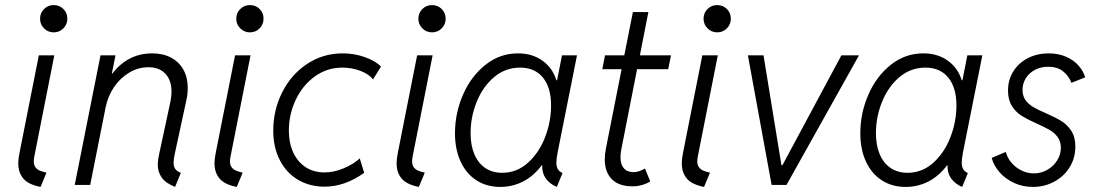

<svg xmlns="http://www.w3.org/2000/svg" viewBox="-20 -735 4364 763"><path d="M52.7 -85.4Q52.7 -106 58.1 -130.4L134.3 -515.1H195.8L116.2 -112.3Q114.3 -103 114.3 -94.2Q114.3 -79.1 120.8 -70.3Q127.4 -61.5 137.7 -57.1Q147.9 -52.7 164.6 -48.8L141.1 7.8Q93.3 -1.5 73 -25.1Q52.7 -48.8 52.7 -85.4ZM139.2 -660.6Q139.2 -683.6 155 -699.2Q170.9 -714.8 193.4 -714.8Q216.3 -714.8 231.9 -699.2Q247.6 -683.6 247.6 -660.6Q247.6 -638.2 231.9 -622.3Q216.3 -606.4 193.4 -606.4Q170.9 -606.4 155 -622.3Q139.2 -638.2 139.2 -660.6Z M606.9 -81.1Q606.9 -96.2 612.3 -122.1L657.2 -330.6Q661.6 -352.1 661.6 -370.6Q661.6 -416 637.2 -441.9Q612.8 -467.8 569.8 -467.8Q529.3 -467.8 493.7 -446.5Q458 -425.3 433.3 -389.2Q408.7 -353 399.9 -309.1L338.4 0H276.9L379.4 -515.1H439L424.3 -441.9H425.8Q487.8 -522.9 585 -522.9Q627.9 -522.9 659.9 -505.9Q691.9 -488.8 709 -457.8Q726.1 -426.8 726.1 -385.3Q726.1 -362.3 721.2 -339.4L674.3 -122.6Q669.9 -103 669.9 -88.9Q669.9 -73.2 676.5 -63.7Q683.1 -54.2 698.7 -48.3L675.8 7.8Q638.2 -7.3 622.6 -29.5Q606.9 -51.8 606.9 -81.1Z M832.5 -85.4Q832.5 -106 837.9 -130.4L914.1 -515.1H975.6L896 -112.3Q894 -103 894 -94.2Q894 -79.1 900.6 -70.3Q907.2 -61.5 917.5 -57.1Q927.7 -52.7 944.3 -48.8L920.9 7.8Q873 -1.5 852.8 -25.1Q832.5 -48.8 832.5 -85.4ZM918.9 -660.6Q918.9 -683.6 934.8 -699.2Q950.7 -714.8 973.1 -714.8Q996.1 -714.8 1011.7 -699.2Q1027.3 -683.6 1027.3 -660.6Q1027.3 -638.2 1011.7 -622.3Q996.1 -606.4 973.1 -606.4Q950.7 -606.4 934.8 -622.3Q918.9 -638.2 918.9 -660.6Z M1065.9 -215.8Q1065.9 -297.4 1101.3 -367.9Q1136.7 -438.5 1200 -480.7Q1263.2 -522.9 1342.3 -522.9Q1387.7 -522.9 1429.2 -508.3Q1470.7 -493.7 1494.1 -470.7L1462.4 -419.4Q1446.3 -440.4 1412.4 -453.4Q1378.4 -466.3 1340.3 -466.3Q1279.3 -466.3 1230.7 -430.9Q1182.1 -395.5 1155 -337.9Q1127.9 -280.3 1127.9 -216.3Q1127.9 -167.5 1145 -129.9Q1162.1 -92.3 1194.1 -71Q1226.1 -49.8 1269.5 -49.8Q1307.1 -49.8 1345.9 -66.2Q1384.8 -82.5 1409.7 -105.5L1427.2 -48.3Q1350.6 6.8 1270 6.8Q1210 6.8 1163.6 -21Q1117.2 -48.8 1091.6 -99.4Q1065.9 -149.9 1065.9 -215.8Z M1556.2 -85.4Q1556.2 -106 1561.5 -130.4L1637.7 -515.1H1699.2L1619.6 -112.3Q1617.7 -103 1617.7 -94.2Q1617.7 -79.1 1624.3 -70.3Q1630.9 -61.5 1641.1 -57.1Q1651.4 -52.7 1668 -48.8L1644.5 7.8Q1596.7 -1.5 1576.4 -25.1Q1556.2 -48.8 1556.2 -85.4ZM1642.6 -660.6Q1642.6 -683.6 1658.4 -699.2Q1674.3 -714.8 1696.8 -714.8Q1719.7 -714.8 1735.4 -699.2Q1751 -683.6 1751 -660.6Q1751 -638.2 1735.4 -622.3Q1719.7 -606.4 1696.8 -606.4Q1674.3 -606.4 1658.4 -622.3Q1642.6 -638.2 1642.6 -660.6Z M1788.1 -205.1Q1788.1 -285.6 1820.1 -358.9Q1852.1 -432.1 1909.2 -477.5Q1966.3 -522.9 2038.6 -522.9Q2095.2 -522.9 2135.7 -493.9Q2176.3 -464.8 2190.9 -416H2193.8L2213.4 -515.1H2272.9L2196.3 -130.9Q2190.9 -102.1 2190.9 -89.4Q2190.9 -73.7 2196.5 -63.5Q2202.1 -53.2 2215.3 -47.4L2192.9 7.8Q2163.6 -4.4 2148.4 -26.6Q2133.3 -48.8 2134.8 -78.1H2132.8Q2100.6 -35.2 2058.6 -13.7Q2016.6 7.8 1968.3 7.8Q1913.6 7.8 1872.8 -18.8Q1832 -45.4 1810.1 -93.8Q1788.1 -142.1 1788.1 -205.1ZM2169.9 -315.4Q2169.9 -387.2 2137.5 -426.8Q2105 -466.3 2046.9 -466.3Q1988.8 -466.3 1944.1 -429Q1899.4 -391.6 1874.8 -331.3Q1850.1 -271 1850.1 -205.6Q1850.1 -157.7 1865 -122.3Q1879.9 -86.9 1908.2 -67.6Q1936.5 -48.3 1975.6 -48.3Q2033.2 -48.3 2077.4 -87.6Q2121.6 -127 2145.8 -189Q2169.9 -251 2169.9 -315.4Z M2383.3 -101.6Q2383.3 -121.6 2387.7 -144L2450.2 -460H2373.5L2384.3 -515.1H2460.9L2495.1 -687H2556.6L2522.9 -515.1H2646.5L2635.3 -460H2511.7L2449.2 -142.1Q2445.8 -125.5 2445.8 -109.9Q2445.8 -81.5 2459.2 -66.2Q2472.7 -50.8 2498.5 -50.8Q2509.3 -50.8 2521.5 -55.2Q2533.7 -59.6 2543 -65.4L2564 -14.2Q2549.8 -4.9 2531.5 0.2Q2513.2 5.4 2493.2 5.4Q2439.5 5.4 2411.4 -22.9Q2383.3 -51.3 2383.3 -101.6Z M2689.5 -85.4Q2689.5 -106 2694.8 -130.4L2771 -515.1H2832.5L2752.9 -112.3Q2751 -103 2751 -94.2Q2751 -79.1 2757.6 -70.3Q2764.2 -61.5 2774.4 -57.1Q2784.7 -52.7 2801.3 -48.8L2777.8 7.8Q2730 -1.5 2709.7 -25.1Q2689.5 -48.8 2689.5 -85.4ZM2775.9 -660.6Q2775.9 -683.6 2791.7 -699.2Q2807.6 -714.8 2830.1 -714.8Q2853 -714.8 2868.7 -699.2Q2884.3 -683.6 2884.3 -660.6Q2884.3 -638.2 2868.7 -622.3Q2853 -606.4 2830.1 -606.4Q2807.6 -606.4 2791.7 -622.3Q2775.9 -638.2 2775.9 -660.6Z M2952.1 -515.1H3014.2L3085.4 -78.6H3089.4L3323.7 -515.1H3393.6L3105.5 0H3046.4Z M3398.9 -205.1Q3398.9 -285.6 3430.9 -358.9Q3462.9 -432.1 3520 -477.5Q3577.1 -522.9 3649.4 -522.9Q3706.1 -522.9 3746.6 -493.9Q3787.1 -464.8 3801.8 -416H3804.7L3824.2 -515.1H3883.8L3807.1 -130.9Q3801.8 -102.1 3801.8 -89.4Q3801.8 -73.7 3807.4 -63.5Q3813 -53.2 3826.2 -47.4L3803.7 7.8Q3774.4 -4.4 3759.3 -26.6Q3744.1 -48.8 3745.6 -78.1H3743.7Q3711.4 -35.2 3669.4 -13.7Q3627.4 7.8 3579.1 7.8Q3524.4 7.8 3483.6 -18.8Q3442.9 -45.4 3420.9 -93.8Q3398.9 -142.1 3398.9 -205.1ZM3780.8 -315.4Q3780.8 -387.2 3748.3 -426.8Q3715.8 -466.3 3657.7 -466.3Q3599.6 -466.3 3554.9 -429Q3510.3 -391.6 3485.6 -331.3Q3460.9 -271 3460.9 -205.6Q3460.9 -157.7 3475.8 -122.3Q3490.7 -86.9 3519 -67.6Q3547.4 -48.3 3586.4 -48.3Q3644 -48.3 3688.2 -87.6Q3732.4 -127 3756.6 -189Q3780.8 -251 3780.8 -315.4Z M3920.9 -107.4 3977.1 -131.3Q3982.9 -107.9 3999.5 -88.4Q4016.1 -68.8 4039.6 -57.4Q4063 -45.9 4088.4 -45.9Q4116.7 -45.9 4141.4 -59.8Q4166 -73.7 4180.9 -97.2Q4195.8 -120.6 4195.8 -147.9Q4195.8 -172.9 4183.3 -189.9Q4170.9 -207 4152.1 -218Q4133.3 -229 4101.6 -243.2Q4063.5 -260.3 4040.8 -274.2Q4018.1 -288.1 4002 -312.7Q3985.8 -337.4 3985.8 -375Q3985.8 -418 4007.1 -451.7Q4028.3 -485.4 4065.2 -504.2Q4102.1 -522.9 4147 -522.9Q4186 -522.9 4216.6 -509.5Q4247.1 -496.1 4266.1 -474.4Q4285.2 -452.6 4292.5 -427.7L4237.8 -405.8Q4227.5 -433.1 4204.8 -451.4Q4182.1 -469.7 4145 -469.7Q4115.7 -469.7 4092.5 -457.3Q4069.3 -444.8 4056.4 -423.8Q4043.5 -402.8 4043.5 -377.9Q4043.5 -353 4055.9 -336.4Q4068.4 -319.8 4086.9 -309.1Q4105.5 -298.3 4137.2 -284.7Q4174.8 -268.1 4198 -253.9Q4221.2 -239.7 4237.3 -215.1Q4253.4 -190.4 4253.4 -152.3Q4253.4 -107.4 4231 -70.8Q4208.5 -34.2 4169.7 -13.2Q4130.9 7.8 4084.5 7.8Q4043.9 7.8 4009.8 -8.1Q3975.6 -23.9 3952.4 -50.3Q3929.2 -76.7 3920.9 -107.4Z"/></svg>

Font: Reddit Sans Fudge Light Italic
Style: Regular
Weight: 300
Italic angle: -11.25°
Designer: Stephen Hutchings
Version: Version 1.013